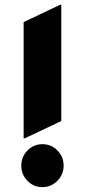

<svg xmlns="http://www.w3.org/2000/svg" viewBox="-20 -767 352 797"><path d="M229.5 -747.1H234.4V-264.6L83 -192.9H78.1V-675.3ZM156.2 9.8Q119.1 9.8 93.8 -16.6Q68.4 -43 68.4 -79.1Q68.4 -116.2 93.8 -142.1Q119.6 -168.5 156.2 -168.5Q192.9 -168.5 218.5 -142.3Q244.1 -116.2 244.1 -79.6Q244.1 -43 218.3 -16.6Q192.4 9.8 156.2 9.8Z"/></svg>

Font: Nova Round
Style: Bold
Weight: 700
Designer: Wojciech Kalinowski "wmk69" (wmk69@o2.pl)
Foundry: Wojciech Kalinowski "wmk69" (wmk69@o2.pl)
Version: Version 3.1.0; 2021-05-23